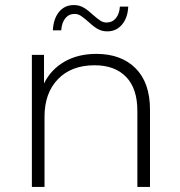

<svg xmlns="http://www.w3.org/2000/svg" viewBox="-20 -739 713 759"><path d="M573 -305V0H523V-301Q523 -389 478.5 -435Q434 -481 354 -481Q262 -481 209 -426Q156 -371 156 -278V0H106V-522H154V-409Q181 -464 234.5 -495Q288 -526 361 -526Q459 -526 516 -469Q573 -412 573 -305ZM328 -654Q311 -669 299.5 -676.5Q288 -684 275 -684Q252 -684 238 -666.5Q224 -649 222 -619H189Q191 -664 213 -691.5Q235 -719 272 -719Q294 -719 311.5 -708.5Q329 -698 348 -680Q365 -665 376.5 -657.5Q388 -650 401 -650Q424 -650 438 -667Q452 -684 454 -713H487Q485 -669 462.5 -642Q440 -615 404 -615Q382 -615 364.5 -625.5Q347 -636 328 -654Z"/></svg>

Font: Idrija Light
Style: Regular
Weight: 300
Designer: Julieta Ulanovsky
Foundry: Julieta Ulanovsky
Version: Version 7.200